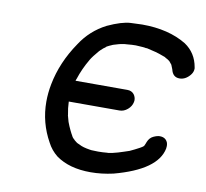

<svg xmlns="http://www.w3.org/2000/svg" viewBox="-78 -774 931 869"><g transform="rotate(10 387.5 -339.5)"><path d="M392 10Q294 10 233 -34Q204 -57 187 -90Q140 -174 140 -270Q140 -310 148 -351Q168 -455 233 -550Q277 -618 349 -655Q414 -685 454 -687Q494 -689 507 -689Q629 -689 711 -639Q763 -604 774 -540Q775 -537 775 -533Q775 -529 774 -525Q772 -514 763 -503Q742 -478 715 -478Q684 -478 676 -513Q671 -527 668 -533Q659 -544 658.5 -544.5Q658 -545 657 -546.5Q656 -548 654 -549Q652 -550 651 -551Q646 -555 639 -558L633 -562L619 -567Q594 -577 547 -587H541Q537 -589 495 -591Q477 -591 458 -589L444 -588Q420 -585 394 -576L392 -575Q390 -575 387 -573Q377 -569 366 -563L362 -560V-559Q352 -553 341 -542L335 -536Q310 -507 300 -490L299 -488Q273 -444 257 -395L256 -393Q255 -392 254 -387V-386H492Q512 -386 523 -372Q532 -360 532 -345Q532 -341 531 -337Q527 -317 510 -302.5Q493 -288 473 -288H240Q241 -257 247 -228V-226L255 -197Q262 -178 270.5 -160.5Q279 -143 282 -139V-138Q287 -129 292 -125Q297 -121 297 -120Q309 -109 319 -106L323 -104Q339 -95 372 -90Q376 -90 379 -89Q394 -88 410 -88Q430 -88 451 -90H457L474 -93Q500 -99 526 -108L550 -116Q572 -126 594 -138L604 -144Q606 -145 608 -147Q610 -149 611 -150Q616 -160 619 -169Q627 -189 644 -197Q661 -205 673 -205Q701 -205 710 -181Q712 -174 712 -167Q712 -161 711 -155Q691 -54 496 -2Q443 10 392 10Z"/></g></svg>

Font: Bad Comic
Style: Italic
Weight: 400
Italic angle: -11°
Designer: GGBotNet
Foundry: GGBotNet
Version: 0.95